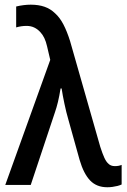

<svg xmlns="http://www.w3.org/2000/svg" viewBox="-20 -787 539 817"><path d="M436.5 9.8Q391.1 9.8 363.5 -19Q335.9 -47.9 318.8 -106.4L271 -277.8Q261.7 -309.6 254.2 -345.5Q246.6 -381.3 242.2 -410.6H237.8Q232.4 -377.4 226.6 -353.3Q220.7 -329.1 214.4 -311L110.8 0H2.4L193.8 -532.2L180.2 -590.3Q171.4 -629.4 151.9 -649.9Q140.6 -662.6 126 -669.7Q111.3 -676.8 92.8 -676.8Q70.8 -676.8 48.8 -670.4V-759.3Q64.5 -763.2 80.1 -765.1Q95.7 -767.1 110.8 -767.1Q144 -767.1 169.4 -758.3Q194.8 -749.5 214.8 -730Q234.4 -712.4 249.8 -683.1Q265.1 -653.8 278.3 -611.8L406.7 -162.1Q416 -133.3 423.8 -116.2Q431.6 -99.1 440.4 -91.3Q445.3 -85.9 452.4 -83Q459.5 -80.1 468.8 -80.1Q485.4 -80.1 497.6 -85.4V-2Q490.2 1.5 480 4.2Q469.7 6.8 458.5 8.3Q447.3 9.8 436.5 9.8Z"/></svg>

Font: Open Sans
Style: Regular
Weight: 600
Width: 3
Foundry: Ascender Corporation
Version: Version 1.000